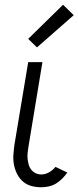

<svg xmlns="http://www.w3.org/2000/svg" viewBox="-20 -782 331 810"><path d="M154 8Q132 8 112 2.5Q92 -3 77 -16Q62 -29 52.5 -47.5Q43 -66 39 -86.5Q35 -107 36.5 -128.5Q38 -150 41 -172L99 -520H159L100 -163Q98 -150 96.5 -137Q95 -124 96.5 -111.5Q98 -99 101 -87.5Q104 -76 111.5 -66.5Q119 -57 130 -51.5Q141 -46 154 -46Q171 -46 187 -55Q203 -64 214 -78L264 -54Q254 -40 242 -28Q230 -16 216 -7.5Q202 1 185.5 4.5Q169 8 154 8ZM136 -582 99 -618 246 -762 291 -718Z"/></svg>

Font: Iosevka QP Light
Style: Italic
Weight: 300
Italic angle: -9°
Designer: Belleve Invis
Foundry: Belleve Invis
Version: Version 20.0.0; ttfautohint (v1.8.4)